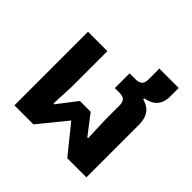

<svg xmlns="http://www.w3.org/2000/svg" viewBox="-170 -853 1022 1022"><g transform="rotate(45 340.5 -342.0)"><path d="M69 -554H215V-290L209 -154H215L299 -263H380L464 -154H470L465 -290V-396Q465 -418 455 -430.5Q445 -443 416 -443H382V-554H427Q450 -554 463 -564Q476 -574 476 -603V-684H622V-620Q622 -531 531 -515V-508Q575 -495 593 -467Q611 -439 611 -394V0H467L340 -157L212 0H69Z"/></g></svg>

Font: IBM-Poppins
Style: Poppins-Bold
Weight: 700
Designer: Mike Abbink, Paul van der Laan, Pieter van Rosmalen, Ben Mitchell, Mark Frömberg
Foundry: Bold Monday
Version: Version 1.1